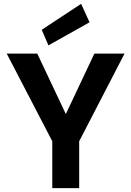

<svg xmlns="http://www.w3.org/2000/svg" viewBox="-20 -979 683 999"><path d="M252 0V-244L15 -700H174L328 -374H317L471 -700H628L392 -244V0ZM232 -743 197 -824 402 -959 446 -863Z"/></svg>

Font: DM Sans 11pt ExtraBold
Style: Regular
Weight: 800
Version: Version 4.004;gftools[0.9.30]